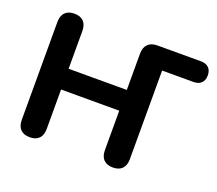

<svg xmlns="http://www.w3.org/2000/svg" viewBox="-120 -879 1190 1054"><g transform="rotate(20 474.5 -352.0)"><path d="M72.9 -66.6V-638.4Q72.9 -674.7 91.8 -694.1Q110.6 -713.4 145.9 -713.4Q181.2 -713.4 200 -694.1Q218.7 -674.7 218.7 -638.4V-418H558.6V-629.8Q558.6 -666.3 577.9 -685.6Q597.3 -705 633.8 -705H887.3Q916.8 -705 932.9 -689.3Q949.1 -673.5 949.1 -645Q949.1 -615.8 932.9 -600Q916.8 -584.3 887.3 -584.3H704.4V-66.6Q704.4 -30.3 685.6 -10.9Q666.9 8.4 631.6 8.4Q596.3 8.4 577.4 -10.9Q558.6 -30.3 558.6 -66.6V-296.8H218.7V-66.6Q218.7 -30.3 200 -10.9Q181.2 8.4 145.9 8.4Q110.6 8.4 91.8 -10.9Q72.9 -30.3 72.9 -66.6Z"/></g></svg>

Font: SN Pro Thin
Style: Regular
Weight: 200
Designer: Tobias Whetton
Foundry: Supernotes
Version: Version 1.003;Glyphs 3.3 (3324)